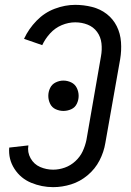

<svg xmlns="http://www.w3.org/2000/svg" viewBox="-20 -763 540 791"><path d="M241 -306Q225 -306 209.5 -313Q194 -320 186.5 -335.5Q179 -351 179 -368Q179 -385 186.5 -400.5Q194 -416 209.5 -423.5Q225 -431 241 -431Q258 -431 273.5 -423.5Q289 -416 296.5 -400.5Q304 -385 304 -368Q304 -351 296.5 -335.5Q289 -320 273.5 -313Q258 -306 241 -306ZM199 8Q152 8 108.5 -10Q65 -28 39.5 -67.5Q14 -107 18 -155L97 -164Q92 -136 106 -111Q120 -86 145.5 -75Q171 -64 199 -64Q223 -64 247 -72.5Q271 -81 290.5 -99Q310 -117 320.5 -139.5Q331 -162 336 -186L396 -531Q401 -558 398 -584.5Q395 -611 380 -631.5Q365 -652 341 -661.5Q317 -671 290 -671Q262 -671 234.5 -659.5Q207 -648 186.5 -625.5Q166 -603 154 -577L79 -603Q98 -644 130.5 -677.5Q163 -711 205.5 -727Q248 -743 290 -743Q325 -743 359 -734.5Q393 -726 419.5 -705.5Q446 -685 461 -655Q476 -625 478.5 -589.5Q481 -554 475 -519L414 -174Q408 -137 390 -102Q372 -67 341 -41Q310 -15 273 -3.5Q236 8 199 8Z"/></svg>

Font: Iosevka SS08
Style: Italic
Weight: 400
Italic angle: -10°
Monospace: yes
Designer: Belleve Invis
Foundry: Belleve Invis
Version: 2.1.0; ttfautohint (v1.8.2)